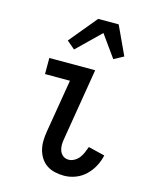

<svg xmlns="http://www.w3.org/2000/svg" viewBox="-116 -838 731 922"><g transform="rotate(15 250.0 -377.0)"><path d="M292 8Q269 8 246.5 3Q224 -2 206 -14Q188 -26 176 -44.5Q164 -63 158.5 -84.5Q153 -106 153.5 -129.5Q154 -153 158 -176L202 -440H78V-520H306L247 -163Q244 -148 244 -132.5Q244 -117 249 -103.5Q254 -90 265.5 -81Q277 -72 293 -72Q308 -72 322 -80Q336 -88 345.5 -100.5Q355 -113 361 -127.5Q367 -142 372 -156L454 -136Q448 -108 434 -81.5Q420 -55 398 -34Q376 -13 348 -2.5Q320 8 292 8ZM182 -590 142 -624 256 -762H358L424 -620L376 -594L298 -703Z"/></g></svg>

Font: Iosevka Curly Slab Medium
Style: Italic
Weight: 500
Italic angle: -9°
Monospace: yes
Designer: Belleve Invis
Foundry: Belleve Invis
Version: Version 22.1.2; ttfautohint (v1.8.4)